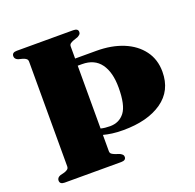

<svg xmlns="http://www.w3.org/2000/svg" viewBox="-123 -829 975 958"><g transform="rotate(-20 364.0 -350.0)"><path d="M322.5 -72.5Q322.5 -62 329.2 -57Q336 -52 346.5 -48L370 -40Q378 -35.5 382.8 -31Q387.5 -26.5 387.5 -18.5Q387.5 0 362 0H62Q36.5 0 36.5 -20Q36.5 -35 54 -42L77.5 -48Q88.5 -51.5 95 -56.8Q101.5 -62 101.5 -72.5V-627.5Q101.5 -638 95 -643.2Q88.5 -648.5 77.5 -652L54 -658Q36.5 -665 36.5 -680Q36.5 -700 62 -700H362Q387.5 -700 387.5 -681.5Q387.5 -673.5 382.8 -669Q378 -664.5 370 -660L346.5 -652Q336 -648 329.2 -643Q322.5 -638 322.5 -627.5V-564H435Q515.5 -564 577.2 -538.8Q639 -513.5 674.2 -466.2Q709.5 -419 709.5 -353.5Q709.5 -253 632.8 -199.5Q556 -146 427 -146Q394 -146 368.5 -149.5Q343 -153 322.5 -158.5ZM345.5 -526H322.5V-192.5Q344 -187 371.5 -187Q420.5 -187 448.8 -224Q477 -261 477 -354Q477 -435.5 444 -480.8Q411 -526 345.5 -526Z"/></g></svg>

Font: Fraunces 72pt S000 Black
Style: Regular
Weight: 900
Version: Version 1.000; ttfautohint (v1.8.3)